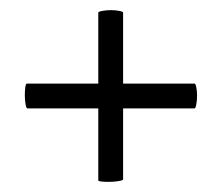

<svg xmlns="http://www.w3.org/2000/svg" viewBox="-20 -379 438 379"><path d="M29 -191Q29 -200 30 -207Q31 -214 33 -214H364Q366 -214 367.5 -206.5Q369 -199 369 -190Q369 -181 367.5 -173Q366 -165 364 -165H34Q32 -165 30.5 -173Q29 -181 29 -191ZM195 -20Q174 -20 174 -23V-354Q174 -356 182 -357.5Q190 -359 199 -359Q208 -359 215.5 -357.5Q223 -356 223 -354V-25Q223 -23 214 -21.5Q205 -20 195 -20Z"/></svg>

Font: Cormorant Garamond
Style: Bold
Weight: 700
Designer: Christian Thalmann (Catharsis Fonts)
Foundry: Catharsis Fonts
Version: Version 4.000